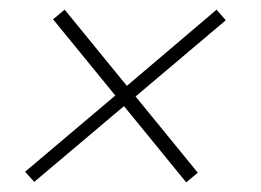

<svg xmlns="http://www.w3.org/2000/svg" viewBox="-20 -471 540 398"><path d="M51 -94 32 -115 219 -273 90 -431 114 -451 243 -293 429 -451 448 -429 261 -271 390 -113 366 -93 237 -251Z"/></svg>

Font: Spectral ExtraLight
Style: Italic
Weight: 275
Italic angle: -10°
Designer: Jean-Baptiste Levee
Foundry: Production Type
Version: Version 2.001